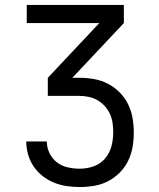

<svg xmlns="http://www.w3.org/2000/svg" viewBox="-20 -755 640 775"><path d="M302 0Q275 0 248.5 -4Q222 -8 197.5 -18Q173 -28 152 -44.5Q131 -61 116 -83Q101 -105 93.5 -131Q86 -157 86 -184H169Q169 -159 180 -136.5Q191 -114 210 -99.5Q229 -85 253.5 -79.5Q278 -74 302 -74Q330 -74 357.5 -83.5Q385 -93 403.5 -114.5Q422 -136 429.5 -163.5Q437 -191 437 -220Q437 -239 434.5 -258Q432 -277 424 -294.5Q416 -312 403 -326.5Q390 -341 373.5 -350.5Q357 -360 338 -364Q319 -368 300 -368H173V-441L381 -662H88V-735H480V-662L272 -441H300Q330 -441 359 -436Q388 -431 414.5 -417.5Q441 -404 462.5 -382.5Q484 -361 497 -334.5Q510 -308 515 -278.5Q520 -249 520 -219Q520 -190 515 -161Q510 -132 497 -105.5Q484 -79 463 -58Q442 -37 416 -23.5Q390 -10 360.5 -5Q331 0 302 0Z"/></svg>

Font: Bmono
Style: Regular
Weight: 400
Monospace: yes
Designer: Belleve Invis
Foundry: Belleve Invis
Version: Version 11.2.2; ttfautohint (v1.8.2)